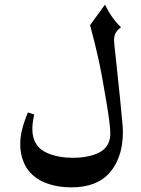

<svg xmlns="http://www.w3.org/2000/svg" viewBox="-20 -630 605 825"><path d="M470 -456Q470 -450 472 -432L480 -358Q499 -182 505 -110Q508 -85 508 -62Q508 -24 500 13Q486 72 452 111Q397 175 288 175Q212 175 156 147Q101 117 81 65Q67 31 67 -11Q67 -42 75 -74Q83 -106 100 -147L127 -138Q119 -102 119 -76Q119 -37 135 -13Q152 18 200 34Q240 48 293 48Q333 48 366 40Q399 32 420 17Q454 -9 454 -56Q454 -94 436 -199Q418 -309 402 -381Q386 -453 367 -522L431 -610Q461 -549 500 -513Q484 -501 477 -488.5Q470 -476 470 -456Z"/></svg>

Font: Mirza Medium
Style: Regular
Weight: 500
Designer: Arabic design by Kourosh Beigpour, Latin design by Eduardo Tunni, engineering by Lasse Fister
Version: Version 1.0010g